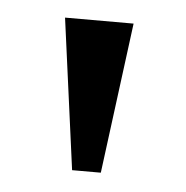

<svg xmlns="http://www.w3.org/2000/svg" viewBox="-31 -830 284 293"><g transform="rotate(5 110.5 -683.5)"><path d="M58 -799 89 -568H133L163 -799Z"/></g></svg>

Font: Noto Serif Sinhala ExtraCondensed
Style: Regular
Weight: 400
Width: 2
Designer: Jelle Bosma - Monotype Design Team
Foundry: Monotype Imaging Inc.
Version: Version 2.007